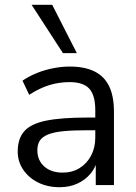

<svg xmlns="http://www.w3.org/2000/svg" viewBox="-20 -773 570 802"><path d="M229 9Q179 9 139.5 -10.5Q100 -30 77 -64Q54 -98 54 -140Q54 -194 81.5 -225Q109 -256 172.5 -269Q236 -282 346 -282H391V-229H347Q286 -229 245 -225Q204 -221 180 -211Q156 -201 146 -185Q136 -169 136 -145Q136 -104 164.5 -78Q193 -52 242 -52Q282 -52 312.5 -71Q343 -90 360.5 -123Q378 -156 378 -199V-313Q378 -375 353 -402.5Q328 -430 271 -430Q227 -430 186 -417.5Q145 -405 102 -377L74 -436Q100 -454 133 -467.5Q166 -481 202 -488Q238 -495 271 -495Q334 -495 375 -474.5Q416 -454 436 -412.5Q456 -371 456 -306V0H380V-113H389Q381 -75 358.5 -48Q336 -21 303 -6Q270 9 229 9ZM243 -551 112 -753H198L301 -551Z"/></svg>

Font: Nunito Sans 12pt ExtraLight 12pt
Style: Regular
Weight: 400
Version: Version 3.101;gftools[0.9.27]